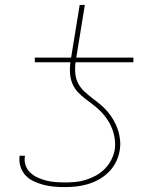

<svg xmlns="http://www.w3.org/2000/svg" viewBox="-20 -755 640 783"><path d="M243 8Q221 8 199 6Q177 4 156.5 -1.5Q136 -7 117 -16Q98 -25 84 -40Q70 -55 63.5 -76Q57 -97 60 -119L61 -120H82Q78 -100 84 -82Q90 -64 103 -51.5Q116 -39 133.5 -31Q151 -23 169 -18.5Q187 -14 206.5 -12.5Q226 -11 246 -11Q267 -11 288 -13Q309 -15 330 -21.5Q351 -28 371 -39Q391 -50 407 -66Q423 -82 433.5 -102.5Q444 -123 448 -144Q451 -166 448 -188Q445 -210 437.5 -229.5Q430 -249 418.5 -266.5Q407 -284 392.5 -299Q378 -314 361.5 -326.5Q345 -339 328 -352Q311 -365 297 -380Q283 -395 275 -414.5Q267 -434 265.5 -456.5Q264 -479 267 -501H122V-520H270L305 -735H326L291 -520H524V-501H288Q285 -478 287 -456Q289 -434 298.5 -415.5Q308 -397 323.5 -382.5Q339 -368 355.5 -355.5Q372 -343 388.5 -329.5Q405 -316 418.5 -300Q432 -284 442.5 -266Q453 -248 460 -228Q467 -208 469.5 -185.5Q472 -163 468 -141Q464 -117 453 -94.5Q442 -72 424 -54Q406 -36 384 -23.5Q362 -11 338 -4Q314 3 290.5 5.5Q267 8 243 8Z"/></svg>

Font: Iosevka Aile Thin Oblique
Style: Regular
Weight: 100
Italic angle: -9°
Designer: Belleve Invis
Foundry: Belleve Invis
Version: Version 31.1.0; ttfautohint (v1.8.4)